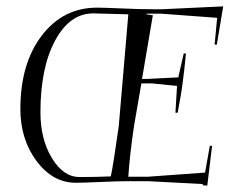

<svg xmlns="http://www.w3.org/2000/svg" viewBox="-20 -569 735 603"><path d="M218 5Q146 5 95 -63Q44 -131 44 -227Q44 -369 111 -457Q178 -545 285 -545Q307 -545 362.5 -542.5Q418 -540 458 -540H490L681 -549L661 -429H654L662 -513L487 -526H440V-524L460 -521L426 -321H440L540 -326L557 -401H564Q559 -348 554 -312Q550 -278 538 -215H531L536 -299L458 -307H424L401 -174Q387 -79 383 -14H445L624 -27L639 -111H646L631 14L618 13L616 9L444 0H382Q353 0 296 2.5Q239 5 218 5ZM328 -15Q336 -52 353 -173L383 -524L273 -527Q199 -527 153 -441.5Q107 -356 107 -216Q107 -132 143 -72.5Q179 -13 230 -13Q284 -13 328 -15Z"/></svg>

Font: Kleymissky
Style: Regular
Weight: 500
Italic angle: -8°
Designer: gluk
Foundry: gluk
Version: Version 0.283